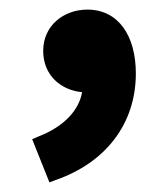

<svg xmlns="http://www.w3.org/2000/svg" viewBox="-20 -164 345 400"><path d="M96 211C200 175 263 94 263 -11C263 -89 227 -144 162 -144C113 -144 70 -111 70 -58C70 -7 107 24 151 28C145 64 115 99 61 120L47 126L83 216Z"/></svg>

Font: Falling Sky
Style: Bd+
Weight: 400
Designer: Paul D. Hunt
Foundry: Adobe Systems Incorporated
Version: Version 1.02